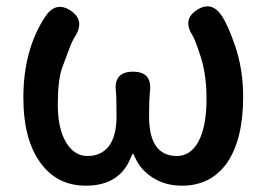

<svg xmlns="http://www.w3.org/2000/svg" viewBox="-20 -575 844 608"><path d="M252 13Q162 13 110 -57Q54 -131 54 -266Q54 -417 123 -522Q156 -572 203 -542Q250 -511 218 -460Q209 -447 198 -417Q187 -389 177 -361Q163 -321 163 -244.5Q163 -168 189 -124.5Q215 -81 257 -81Q299 -81 323 -110Q349 -142 349 -207Q349 -268 347 -286Q340 -348 401 -348Q462 -348 455 -286Q452 -259 452 -207Q452 -81 540 -81Q583 -81 608 -126Q634 -174 634 -262Q634 -339 615 -397Q597 -452 590 -462Q557 -513 603 -543Q650 -574 683 -524Q703 -493 724 -431Q750 -356 750 -269Q750 -132 698 -58Q647 13 556 13Q505 13 466 -11Q424 -37 407 -78Q403 -88 401 -88Q399 -88 395 -78Q360 13 252 13Z"/></svg>

Font: Resource Han Rounded TW Medium
Style: Regular
Weight: 500
Designer: Cyano Hao (round all glyphs); Ryoko NISHIZUKA 西塚涼子 (kana, bopomofo & ideographs); Paul D. Hunt (Latin, Greek & Cyrillic)
Foundry: Cyano Hao
Version: 0.990